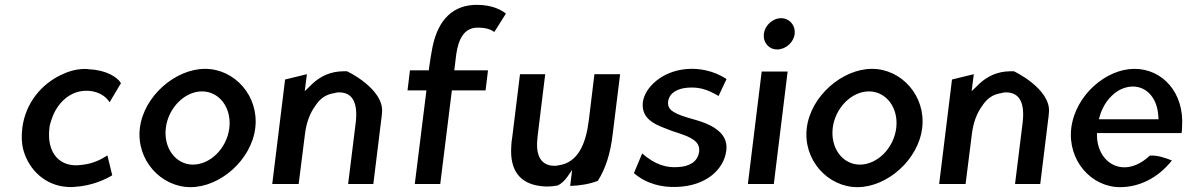

<svg xmlns="http://www.w3.org/2000/svg" viewBox="-20 -769 4918 792"><path d="M184 -242C185 -254 189 -265 193 -277C211 -333 254 -381 310 -392C362 -402 411 -382 432 -347L479 -426C465 -450 419 -480 349 -483C338 -485 326 -485 315 -484C287 -482 261 -474 234 -461C152 -423 85 -345 72 -241C68 -207 69 -177 77 -148C101 -65 169 -4 256 2C266 3 276 3 286 2C360 -2 417 -30 443 -46L423 -128L420 -126C397 -111 361 -93 318 -89C226 -75 171 -139 184 -242Z M664 -241C674 -324 742 -392 813 -392C885 -392 936 -324 926 -241C916 -158 848 -90 776 -90C705 -90 654 -158 664 -241ZM557 -241C541 -109 644 3 766 3C888 3 1017 -109 1033 -241C1049 -373 948 -485 826 -485C704 -485 573 -373 557 -241Z M1520 -10 1552 -270C1554 -283 1555 -294 1556 -307C1563 -403 1411 -476 1411 -475C1400 -475 1388 -475 1378 -474C1326 -469 1287 -444 1256 -411L1237 -393L1246 -463L1156 -441L1103 -10H1212L1238 -216C1244 -265 1259 -303 1281 -333C1300 -362 1324 -380 1360 -385C1365 -387 1372 -388 1378 -388C1438 -388 1457 -340 1447 -260L1416 -10Z M2067 -713C2050 -726 2014 -749 1947 -749C1851 -749 1788 -691 1764 -575C1759 -548 1754 -520 1750 -489L1749 -479H1671L1661 -396H1739L1691 -10H1796L1844 -396H1983L1993 -479H1854L1862 -545C1871 -607 1894 -655 1950 -655C1987 -655 2005 -647 2019 -637Z M2125 -463 2093 -203C2091 -190 2089 -178 2089 -166C2082 -66 2125 -10 2214 -1C2236 2 2258 0 2281 -4C2297 -12 2311 -26 2322 -42L2340 -68L2332 -2C2371 -3 2413 -10 2446 -23C2478 -73 2498 -136 2507 -213L2538 -463H2432L2409 -274C2397 -175 2364 -98 2284 -87C2281 -86 2274 -85 2268 -85C2213 -85 2191 -125 2196 -189C2197 -206 2200 -225 2202 -243L2229 -463Z M2595 -55C2646 -10 2713 5 2773 2C2892 -2 2966 -69 2976 -148C2982 -199 2952 -230 2909 -252C2860 -277 2798 -283 2759 -307C2746 -315 2733 -327 2736 -350C2741 -388 2778 -404 2814 -407C2857 -411 2895 -403 2944 -373L2977 -443C2924 -478 2862 -489 2810 -484C2711 -475 2642 -410 2632 -350C2624 -285 2670 -259 2731 -237C2766 -222 2811 -213 2840 -193C2853 -184 2867 -169 2864 -144C2859 -100 2820 -82 2779 -80C2731 -76 2684 -88 2629 -136Z M3131 -629C3127 -593 3152 -565 3186 -565C3221 -565 3254 -594 3258 -629C3262 -665 3236 -694 3202 -694C3168 -694 3135 -665 3131 -629ZM3172 -10 3229 -474H3122L3065 -10Z M3415 -241C3425 -324 3493 -392 3564 -392C3636 -392 3687 -324 3677 -241C3667 -158 3599 -90 3527 -90C3456 -90 3405 -158 3415 -241ZM3308 -241C3292 -109 3395 3 3517 3C3639 3 3768 -109 3784 -241C3800 -373 3699 -485 3577 -485C3455 -485 3324 -373 3308 -241Z M4271 -10 4303 -270C4305 -283 4306 -294 4307 -307C4314 -403 4162 -476 4162 -475C4151 -475 4139 -475 4129 -474C4077 -469 4038 -444 4007 -411L3988 -393L3997 -463L3907 -441L3854 -10H3963L3989 -216C3995 -265 4010 -303 4032 -333C4051 -362 4075 -380 4111 -385C4116 -387 4123 -388 4129 -388C4189 -388 4208 -340 4198 -260L4167 -10Z M4505 -209V-220H4854C4855 -229 4856 -236 4856 -245C4866 -389 4773 -485 4660 -485C4542 -485 4416 -376 4399 -241C4383 -107 4482 3 4600 3C4679 3 4756 -34 4814 -107C4792 -116 4754 -130 4723 -127C4687 -93 4648 -77 4612 -79C4548 -83 4506 -140 4505 -209ZM4758 -289 4759 -277H4513L4516 -288C4534 -354 4588 -412 4653 -412C4714 -412 4755 -359 4758 -289Z"/></svg>

Font: Bluebird
Style: LiNrwObl
Weight: 300
Designer: Jasper
Foundry: Cannot Into Space Fonts
Version: Version 0.98